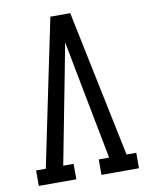

<svg xmlns="http://www.w3.org/2000/svg" viewBox="-83 -796 666 857"><g transform="rotate(-10 250.0 -367.5)"><path d="M23 0V-70H67L154 -490L205 -735H295L433 -70H477V0H307V-70H354L273 -490Q267 -520 261.5 -550.5Q256 -581 250 -611Q244 -581 238.5 -550.5Q233 -520 227 -490L146 -70H193V0Z"/></g></svg>

Font: Iosevka Gothic
Style: Regular
Weight: 400
Monospace: yes
Designer: Belleve Invis
Foundry: Belleve Invis
Version: Version 15.5.1; ttfautohint (v1.8.4)